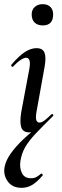

<svg xmlns="http://www.w3.org/2000/svg" viewBox="-32 -626 299 921"><path d="M72 275Q27 275 5 244Q-17 213 -10 175Q-4 143 20.5 109Q45 75 80.5 41.5Q116 8 156 -21L139 1Q132 5 124.5 7Q117 9 109 9Q78 9 70 -15Q62 -39 70 -89L109 -297Q118 -349 93 -349Q83 -349 67 -338.5Q51 -328 31 -307Q28 -303 24 -307.5Q20 -312 23 -316Q59 -358 87.5 -376.5Q116 -395 143 -395Q173 -395 181.5 -373Q190 -351 182 -306L143 -89Q138 -60 142.5 -49Q147 -38 157 -38Q168 -38 182.5 -49Q197 -60 214 -77Q218 -81 222 -77Q226 -73 222 -69Q171 -19 138.5 15.5Q106 50 89 79.5Q72 109 66 146Q61 179 73 204Q85 229 117 229Q134 229 145.5 221.5Q157 214 165 207Q168 205 171.5 209.5Q175 214 172 216Q146 247 122.5 261Q99 275 72 275ZM173 -504Q149 -504 134.5 -517.5Q120 -531 120 -557Q120 -579 134.5 -592.5Q149 -606 173 -606Q197 -606 210 -592.5Q223 -579 223 -557Q223 -504 173 -504Z"/></svg>

Font: Cormorant Garamond Light SemiBold
Style: Italic
Weight: 600
Italic angle: -10°
Version: Version 4.001